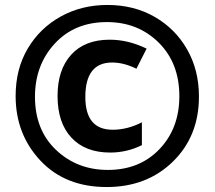

<svg xmlns="http://www.w3.org/2000/svg" viewBox="-20 -744 865 774"><path d="M782 -355Q782 -461 734.5 -544.5Q687 -628 603.5 -676Q520 -724 413 -724Q309 -724 225 -677.5Q141 -631 92 -548.5Q43 -466 43 -357Q43 -203 143 -96.5Q243 10 410 10Q572 10 677 -92.5Q782 -195 782 -355ZM121 -354Q121 -482 201 -568.5Q281 -655 411 -655Q536 -655 619.5 -572.5Q703 -490 703 -356Q703 -227 623 -143Q543 -59 415 -59Q291 -59 206 -139.5Q121 -220 121 -354ZM552 -159V-251Q494 -221 434 -221Q324 -221 324 -353Q324 -492 432 -492Q479 -492 530 -467L571 -548Q497 -584 422 -584Q322 -584 267 -523.5Q212 -463 212 -357Q212 -249 268 -189Q324 -129 424 -129Q492 -129 552 -159Z"/></svg>

Font: Noto Sans UI Condensed ExtraBold
Style: Italic
Weight: 800
Width: 3
Designer: Monotype Design Team
Foundry: Monotype Imaging Inc.
Version: 1.001